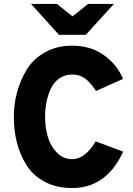

<svg xmlns="http://www.w3.org/2000/svg" viewBox="-20 -941 675 971"><path d="M414 -765H278L137 -921H268L347 -858L425 -921H556ZM345 10Q266 10 206.5 -21.5Q147 -53 114 -106Q81 -159 65.5 -220Q50 -281 50 -350Q50 -413 66 -473.5Q82 -534 115 -588.5Q148 -643 207.5 -676.5Q267 -710 345 -710Q440 -710 507 -661Q574 -612 602 -542L466 -481Q437 -524 410.5 -544Q384 -564 345 -564Q308 -564 280 -544.5Q252 -525 237 -492.5Q222 -460 215 -424.5Q208 -389 208 -350Q208 -297 221.5 -250Q235 -203 267.5 -169.5Q300 -136 345 -136Q410 -136 464 -226L603 -174Q518 10 345 10Z"/></svg>

Font: Overpass Heavy
Style: Regular
Weight: 900
Designer: Delve Withrington, Thomas Jockin
Foundry: Delve Fonts
Version: Version 3.000;DELV;Overpass